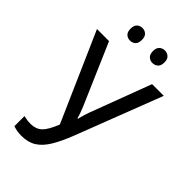

<svg xmlns="http://www.w3.org/2000/svg" viewBox="-272 -984 1079 1079"><g transform="rotate(45 268.0 -444.0)"><path d="M129 11Q93 11 63 0V-80Q77 -77 89.5 -75Q102 -73 118 -73Q159 -73 185 -97Q211 -121 237 -187L5 -714H101L258 -351Q264 -337 270.5 -319Q277 -301 282 -282H286Q290 -298 295 -315.5Q300 -333 305 -347L443 -714H536L339 -203Q310 -128 281.5 -81Q253 -34 217 -11.5Q181 11 129 11ZM137 -849Q137 -875 150 -887Q163 -899 182 -899Q201 -899 214 -887Q227 -875 227 -849Q227 -823 214 -811Q201 -799 182 -799Q163 -799 150 -811Q137 -823 137 -849ZM315 -849Q315 -875 328.5 -887Q342 -899 360 -899Q379 -899 392.5 -887Q406 -875 406 -849Q406 -823 392.5 -811Q379 -799 360 -799Q342 -799 328.5 -811Q315 -823 315 -849Z"/></g></svg>

Font: Noto Sans SemiCondensed
Style: Regular
Weight: 400
Width: 4
Designer: Monotype Design Team
Foundry: Monotype Imaging Inc.
Version: Version 2.013; ttfautohint (v1.8.4.7-5d5b)